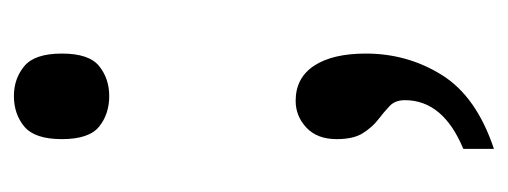

<svg xmlns="http://www.w3.org/2000/svg" viewBox="-247 -329 730 276"><g transform="rotate(-90 118.0 -191.0)"><path d="M118 -399Q92 -399 74 -413.5Q56 -428 56 -467Q56 -506 74 -521Q92 -536 118 -536Q143 -536 161 -521Q179 -506 179 -467Q179 -428 161 -413.5Q143 -399 118 -399ZM42 110Q112 81 112 26Q112 12 103.5 4Q95 -4 84 -12.5Q73 -21 64.5 -34.5Q56 -48 56 -72Q56 -100 72.5 -115.5Q89 -131 111 -131Q144 -131 161.5 -104.5Q179 -78 179 -30Q179 30 148 79.5Q117 129 42 154Z"/></g></svg>

Font: Noto Serif Georgian ExtraCondensed SemiBold
Style: Regular
Weight: 600
Width: 2
Designer: Monotype Design Team, Akaki Razmadze
Foundry: Google LLC
Version: Version 2.003; ttfautohint (v1.8.4.7-5d5b)